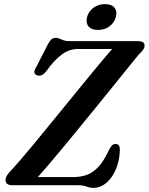

<svg xmlns="http://www.w3.org/2000/svg" viewBox="-20 -900 722 933"><path d="M359.5 0H39.5Q7 0 7 -25.5Q7 -36.5 14.2 -47.8Q21.5 -59 32 -70Q47 -85.5 74 -116.8Q101 -148 135.8 -189.8Q170.5 -231.5 209.8 -279.8Q249 -328 290 -378Q331 -428 370 -476Q409 -524 442.8 -564.8Q476.5 -605.5 501.8 -635.2Q527 -665 540 -679L553.5 -662H359Q318 -662 281.8 -636.2Q245.5 -610.5 204 -553Q192 -538 180.5 -534.2Q169 -530.5 158.5 -534.5Q147.5 -539 147 -549Q146.5 -559 156.5 -575L213 -685.5Q223 -703.5 231 -709.8Q239 -716 251 -716Q261 -716 269.8 -712Q278.5 -708 289.5 -704Q300.5 -700 317.5 -700H650Q667 -700 674.8 -694.8Q682.5 -689.5 682.5 -677.5Q682.5 -668 674.5 -657.2Q666.5 -646.5 653.5 -634Q641 -619 617.5 -590Q594 -561 562.5 -521.8Q531 -482.5 494 -437Q457 -391.5 418 -343.5Q379 -295.5 340.5 -248.8Q302 -202 267 -160Q232 -118 203.8 -85Q175.5 -52 157 -32L144 -39.5H335.5Q371.5 -39.5 401.5 -50Q431.5 -60.5 458.5 -89.5Q485.5 -118.5 511.5 -175Q519 -189 525.8 -194.8Q532.5 -200.5 541.5 -200.5Q552.5 -200.5 557.5 -193.2Q562.5 -186 562.5 -173.5Q561.5 -134 551.2 -100Q541 -66 523.2 -40.8Q505.5 -15.5 482.8 -1.2Q460 13 434.5 13Q421 13 411 9.8Q401 6.5 389.2 3.2Q377.5 0 359.5 0ZM456.5 -754.5Q424.5 -754.5 410.2 -771.8Q396 -789 403 -817.5Q411 -845 434.5 -862.5Q458 -880 490.5 -880Q522.5 -880 536.5 -862.5Q550.5 -845 543 -817.5Q535.5 -789.5 512 -772Q488.5 -754.5 456.5 -754.5Z"/></svg>

Font: Fraunces Medium
Style: Italic
Weight: 500
Italic angle: -16°
Version: Version 1.000;[b76b70a41]